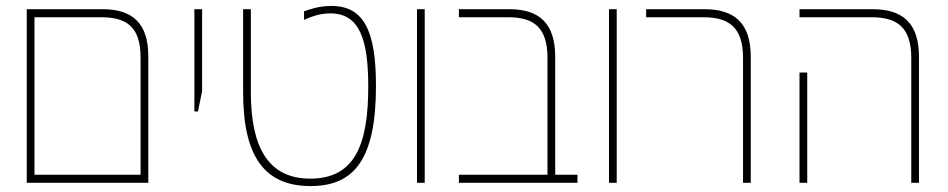

<svg xmlns="http://www.w3.org/2000/svg" viewBox="-20 -615 3191 646"><path d="M70 0H479V-425C479 -537 426 -584 325 -584H70ZM96 -27V-557H320C408 -557 453 -523 453 -421V-27Z M634 -240H646L660 -308V-584H634Z M1025 11C1171 11 1245 -78 1245 -326C1245 -508 1206 -595 1095 -595C1053 -595 1020 -583 1003 -577V-548C1023 -557 1053 -570 1091 -570C1190 -570 1219 -482 1219 -324C1219 -132 1176 -14 1024 -14C884 -14 824 -117 824 -305V-584H798V-305C798 -88 870 11 1025 11Z M1383 0H1409V-584H1383Z M1524 0H1923V-27H1848V-424C1848 -536 1795 -584 1694 -584H1524V-557H1689C1777 -557 1822 -522 1822 -420V-27H1524Z M2029 0H2055V-584H2029Z M2480 0H2506V-424C2506 -536 2452 -584 2351 -584H2154V-557H2346C2434 -557 2480 -522 2480 -420Z M3046 0H3072V-424C3072 -536 3018 -584 2917 -584H2670V-557H2912C3000 -557 3046 -522 3046 -420ZM2670 0H2696V-371H2670Z"/></svg>

Font: Noto Sans Hebrew SemiCondensed Thin
Style: Regular
Weight: 100
Width: 4
Designer: Monotype Design Team
Foundry: Monotype Imaging Inc.
Version: Version 2.004